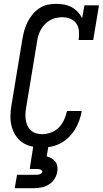

<svg xmlns="http://www.w3.org/2000/svg" viewBox="-20 -763 540 1003"><path d="M201 8Q173 8 146 2Q119 -4 97.5 -18.5Q76 -33 61.5 -55.5Q47 -78 40.5 -104Q34 -130 34.5 -158Q35 -186 40 -214L97 -559Q101 -582 107 -604Q113 -626 123.5 -647Q134 -668 149.5 -687Q165 -706 185 -719.5Q205 -733 228 -738Q251 -743 273 -743Q295 -743 316 -739Q337 -735 355 -725Q373 -715 387 -700Q401 -685 409 -667L421 -735H497L467 -554H391Q394 -576 392.5 -598.5Q391 -621 380 -638.5Q369 -656 348.5 -664.5Q328 -673 306 -673Q290 -673 273.5 -669.5Q257 -666 242.5 -658Q228 -650 215.5 -637.5Q203 -625 194.5 -610Q186 -595 181 -579.5Q176 -564 174 -548L117 -203Q114 -186 113 -169.5Q112 -153 114.5 -137Q117 -121 123.5 -106.5Q130 -92 141.5 -81.5Q153 -71 169 -66.5Q185 -62 201 -62Q224 -62 247.5 -71Q271 -80 288 -97.5Q305 -115 315 -137.5Q325 -160 330 -183H407Q403 -159 394.5 -135Q386 -111 372.5 -88.5Q359 -66 340 -47Q321 -28 298 -15.5Q275 -3 250.5 2.5Q226 8 201 8ZM57 220 69 150H169Q174 150 178.5 149.5Q183 149 187.5 147.5Q192 146 196 143Q200 140 201 135Q202 131 198.5 127.5Q195 124 191 122.5Q187 121 182.5 120.5Q178 120 174 120H135L154 0H233L224 54Q237 57 249 64Q261 71 269 81.5Q277 92 279.5 106Q282 120 279 135Q276 154 264.5 172Q253 190 235 201Q217 212 197 216Q177 220 157 220Z"/></svg>

Font: Iosevka Slab Oblique
Style: Regular
Weight: 400
Italic angle: -9°
Monospace: yes
Designer: Belleve Invis
Foundry: Belleve Invis
Version: Version 11.1.1; ttfautohint (v1.8.3)